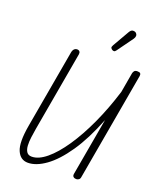

<svg xmlns="http://www.w3.org/2000/svg" viewBox="-210 -1328 1193 1458"><g transform="rotate(20 386.0 -599.0)"><path d="M197 9Q136 9 109.5 -52.8Q83 -114.5 107.5 -255.5L219.5 -891Q221.5 -902 226.2 -910.5Q231 -919 238.8 -923.8Q246.5 -928.5 256.5 -928.5Q270.5 -928 276.8 -919.2Q283 -910.5 280.5 -896.5L167.5 -255Q161.5 -219.5 156.5 -182.5Q151.5 -145.5 153.2 -114.2Q155 -83 167.8 -63.8Q180.5 -44.5 209 -44.5Q264 -44.5 327 -96.8Q390 -149 454 -243.2Q518 -337.5 576.5 -464.2Q635 -591 681 -740L709 -900Q711.5 -912 718.8 -920.2Q726 -928.5 743 -928.5Q761.5 -928.5 767.2 -921Q773 -913.5 770.5 -899L617 -28Q615 -13.5 605.8 -6.8Q596.5 0 585 0Q571 0 562 -7.8Q553 -15.5 556 -32.5L638 -496.5Q571 -325.5 494 -213.2Q417 -101 340.2 -46Q263.5 9 197 9ZM508 -1015Q500 -1020 496 -1027.5Q492 -1035 501 -1050.5L578 -1184.5Q590.5 -1206 605.8 -1206.8Q621 -1207.5 630 -1200Q641.5 -1189.5 641 -1176.8Q640.5 -1164 632 -1152L539.5 -1024Q530.5 -1011.5 522.8 -1011.2Q515 -1011 508 -1015Z"/></g></svg>

Font: Edu AU VIC WA NT Hand
Style: Regular
Weight: 400
Designer: Tina and Corey Anderson, Eben Sorkin, Mirko Velimirovic
Foundry: Google for Education
Version: Version 1.001